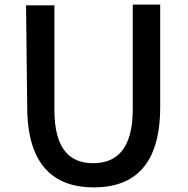

<svg xmlns="http://www.w3.org/2000/svg" viewBox="-20 -767 816 833"><path d="M98 -304C98 -49 215 46 387 46C559 46 675 -48 675 -302V-747H556V-293C556 -117 483 -59 384 -59C286 -59 216 -116 216 -291V-744H93Z"/></svg>

Font: GenEiGothic-pro-SemiBold
Style: Regular
Weight: 500
Designer: Ryoko NISHIZUKA (kana & ideographs); Paul D. Hunt (Latin, Greek & Cyrillic); Wenlong ZHANG (bopomofo); Sandoll Communica
Foundry: Adobe Systems Incorporated; o_tamon
Version: Version 1.000.140830